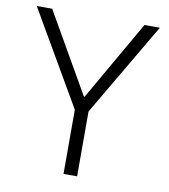

<svg xmlns="http://www.w3.org/2000/svg" viewBox="-79 -766 734 834"><g transform="rotate(10 287.5 -349.0)"><path d="M257 0V-283L16 -698H84L286 -346H289L491 -698H559L317 -286V0Z"/></g></svg>

Font: Plexus Sans Light
Style: Regular
Weight: 300
Version: Version 2.001;PS 002.001;hotconv 1.0.70;makeotf.lib2.5.58329